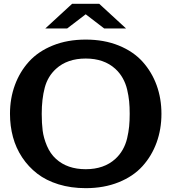

<svg xmlns="http://www.w3.org/2000/svg" viewBox="-20 -958 895 1004"><path d="M639.2 -809.1H524.9L428.2 -883.3L331.1 -809.1H216.8L356.9 -938H499ZM583 -598.1Q523.9 -651.9 428.2 -651.9Q332 -651.9 272.9 -598.1Q229.5 -558.6 213.9 -499.3Q198.2 -439.9 198.2 -362.8Q198.2 -313 203.1 -274.9Q208 -236.8 225.3 -195.6Q242.7 -154.3 272.9 -127Q332 -73.2 428.2 -73.2Q523.9 -73.2 583 -127Q606 -147.9 621.6 -175.3Q637.2 -202.6 644.8 -234.9Q652.3 -267.1 655.3 -296.9Q658.2 -326.7 658.2 -362.8Q658.2 -398.9 655.3 -428.5Q652.3 -458 644.8 -490Q637.2 -522 621.6 -549.6Q606 -577.1 583 -598.1ZM428.2 -751Q524.4 -751 600.8 -720Q677.2 -689 725.6 -635.3Q773.9 -581.5 799.1 -512.2Q824.2 -442.9 824.2 -362.8Q824.2 -282.2 798.8 -212.4Q773.4 -142.6 725.1 -89.1Q676.8 -35.6 600.3 -4.9Q523.9 25.9 428.2 25.9Q351.1 25.9 286.1 5.9Q221.2 -14.2 174.8 -50Q128.4 -85.9 95.9 -134.8Q63.5 -183.6 47.9 -241.2Q32.2 -298.8 32.2 -362.8Q32.2 -443.4 57.9 -513.2Q83.5 -583 131.8 -636.2Q180.2 -689.5 256.3 -720.2Q332.5 -751 428.2 -751Z"/></svg>

Font: Aurulent Sans
Style: Bold
Weight: 700
Version: Version 2007.05.04